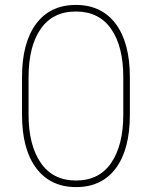

<svg xmlns="http://www.w3.org/2000/svg" viewBox="-20 -741 610 771"><path d="M475.1 -430.7Q475.1 -554.7 426.3 -624.8Q377.4 -694.8 284.7 -694.8Q191.9 -694.8 143.3 -624.8Q94.7 -554.7 94.7 -430.7V-281.2Q94.7 -158.2 143.6 -87.2Q192.4 -16.1 285.2 -16.1Q377.9 -16.1 426.5 -86.9Q475.1 -157.7 475.1 -281.2ZM501.5 -280.3Q501.5 -141.1 445.1 -65.4Q388.7 10.3 285.6 10.3Q182.6 10.3 125.5 -65.7Q68.4 -141.6 68.4 -280.3V-430.7Q68.4 -569.3 125 -645.3Q181.6 -721.2 284.7 -721.2Q387.7 -721.2 444.6 -645.3Q501.5 -569.3 501.5 -430.7Z"/></svg>

Font: Roboto-Thin
Style: Regular
Weight: 250
Designer: Google
Version: Version 1.100141; 2013; ttfautohint (v0.94.14-c901) -l 8 -r 